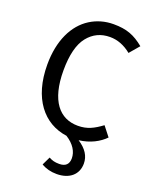

<svg xmlns="http://www.w3.org/2000/svg" viewBox="-170 -794 900 1128"><g transform="rotate(20 280.0 -230.0)"><path d="M493 -125C444 -89 405 -68 346 -68C231 -68 156 -156 156 -345C156 -442 174 -513 209 -557C244 -601 290 -623 347 -623C394 -623 438 -606 480 -572L532 -633C473 -681 424 -701 341 -701C288 -701 239 -687 196 -660C109 -605 55 -496 55 -345C55 -134 157 -10 304 10C355 42 379 83 379 124C379 161 359 180 320 180C292 180 275 175 255 164L230 216C258 233 290 241 326 241C406 241 456 197 456 129C456 82 431 43 380 10C449 2 504 -28 540 -65Z"/></g></svg>

Font: Fira Sans
Style: Regular
Weight: 400
Designer: Carrois Corporate & Edenspiekermann AG
Foundry: Carrois Corporate GbR & Edenspiekermann AG
Version: Version 4.203